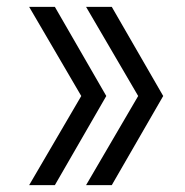

<svg xmlns="http://www.w3.org/2000/svg" viewBox="-20 -540 540 560"><path d="M306 0H231L383 -260L231 -520H306L456 -260ZM140 0H65L217 -260L65 -520H140L290 -260Z"/></svg>

Font: M PLUS 1 Code
Style: Regular
Weight: 400
Designer: Coji Morishita
Foundry: UNDERFOREST DESIGN
Version: Version 1.005